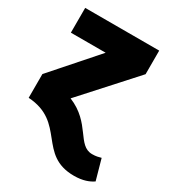

<svg xmlns="http://www.w3.org/2000/svg" viewBox="-183 -637 874 966"><g transform="rotate(30 253.5 -154.0)"><path d="M398 226C450 226 484 212 507 196L474 78C459 82 447 86 423 86C336 86 336 -43 189 -103L455 -397V-534H25V-390H227L5 -138V0C228 14 188 226 398 226Z"/></g></svg>

Font: Fira Sans Heavy
Style: Regular
Weight: 900
Designer: bBox Type GmbH & Carrois Corporate GbR & Edenspiekermann AG
Foundry: bBox Type GmbH & Carrois Corporate GbR & Edenspiekermann AG
Version: Version 4.300;PS 004.300;hotconv 1.0.88;makeotf.lib2.5.64775